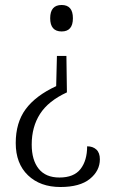

<svg xmlns="http://www.w3.org/2000/svg" viewBox="-20 -559 461 769"><path d="M272 -486Q272 -433 227 -433Q181 -433 181 -486Q181 -539 227 -539Q272 -539 272 -486ZM248 -189Q174 -155 140.5 -103Q107 -51 107 20Q107 82 135 117Q163 152 218 152Q276 152 302.5 118Q329 84 329 27Q352 27 366 40Q380 53 380 79Q380 125 340 157.5Q300 190 222 190Q141 190 92 143Q43 96 43 14Q43 -68 83 -122Q123 -176 205 -214L208 -335H246Z"/></svg>

Font: Noto Serif NarrowLight
Style: Regular
Weight: 300
Width: 4
Designer: Monotype Design Team
Foundry: Monotype Imaging Inc.
Version: Version 1.001